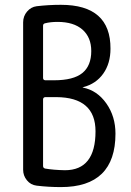

<svg xmlns="http://www.w3.org/2000/svg" viewBox="-20 -760 540 790"><path d="M157.2 -350.6V-77.1Q157.2 -68.4 166 -66.4Q200.2 -60.5 247.1 -59.6Q373 -59.6 373 -219.7Q373 -359.4 211.9 -360.4H166Q157.2 -359.4 157.2 -350.6ZM157.2 -654.3V-439.5Q157.2 -430.7 166 -429.7H202.1Q282.2 -429.7 318.8 -459.5Q355.5 -489.3 355.5 -549.8Q355.5 -606.4 319.3 -638.2Q283.2 -669.9 216.8 -669.9Q187.5 -669.9 165 -664.1Q157.2 -662.1 157.2 -654.3ZM130.9 3.9Q106.4 1 90.8 -18.1Q75.2 -37.1 75.2 -61.5V-668Q75.2 -693.4 91.3 -712.4Q107.4 -731.4 130.9 -734.4Q179.7 -740.2 230.5 -740.2Q435.5 -740.2 434.6 -559.6Q434.6 -499 404.8 -457Q375 -415 322.3 -401.4Q320.3 -401.4 320.3 -400.4Q320.3 -399.4 322.3 -399.4Q379.9 -387.7 417.5 -334.5Q455.1 -281.2 455.1 -210Q455.1 9.8 230.5 9.8Q179.7 9.8 130.9 3.9Z"/></svg>

Font: Rounded Mgen+ 1m regular
Style: Regular
Weight: 400
Designer: [Source Han Sans]
Ryoko NISHIZUKA  (kana & ideographs); Paul D. Hunt (Latin, Greek & Cyrillic); Wenlong ZHANG  (bopomofo
Version: Version 1.059.20150602